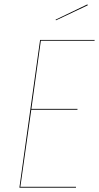

<svg xmlns="http://www.w3.org/2000/svg" viewBox="-20 -864 456 884"><path d="M382.3 -843.8 384.3 -839.8 237.8 -770.5 235.8 -773.4ZM416 -680.2 415 -676.3H168L124.5 -362.8H336.9L336.4 -358.9H124L73.7 -3.9H330.1L329.6 0H69.3L164.6 -680.2Z"/></svg>

Font: Fira Sans Compressed Four
Style: Italic
Weight: 100
Width: 3
Italic angle: -8°
Designer: Carrois Corporate & Edenspiekermann AG
Foundry: Carrois Corporate GbR & Edenspiekermann AG
Version: Version 4.203;PS 004.203;hotconv 1.0.88;makeotf.lib2.5.64775